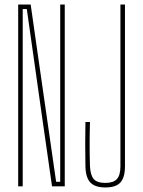

<svg xmlns="http://www.w3.org/2000/svg" viewBox="-20 -820 630 845"><path d="M60 0V-800H115L151 -548L227 -20H245V-800H265V0H209L166 -300L98 -780H80V0ZM444 5Q398 5 377.5 -17Q357 -39 356 -88Q355 -141 355 -186Q355 -231 356 -283H376Q373 -186 376 -88Q378 -49 392.5 -32Q407 -15 444 -15Q479 -15 494.5 -32Q510 -49 510 -88V-800H530V-88Q530 -39 510 -17Q490 5 444 5Z"/></svg>

Font: Big Shoulders Display Thin
Style: Regular
Weight: 100
Designer: Patric King
Foundry: XO Type Co
Version: Version 1.000; ttfautohint (v1.8.2)